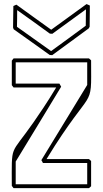

<svg xmlns="http://www.w3.org/2000/svg" viewBox="-20 -932 515 961"><path d="M47.9 -639.6H425.3Q428.2 -637.2 430.9 -634.8Q433.6 -632.3 436 -629.9Q436 -579.6 436.3 -547.9Q436.5 -516.1 434.6 -494.6Q432.6 -473.1 427.7 -458.5Q422.9 -443.8 413.1 -428.2Q403.3 -412.6 387.5 -392.1Q371.6 -371.6 347.7 -338.9Q323.7 -306.2 290.5 -257.3Q257.3 -208.5 212.9 -135.7H425.3Q428.2 -133.3 430.9 -130.9Q433.6 -128.4 436 -126V0Q433.6 2.4 430.9 4.9Q428.2 7.3 425.3 9.8H47.9Q45.4 6.8 43.5 3.9Q41.5 1 39.1 -1.5Q39.1 -41.5 38.8 -69.3Q38.6 -97.2 39.3 -117.2Q40 -137.2 42 -151.1Q43.9 -165 48.6 -176.8Q53.2 -188.5 60.8 -200.2Q68.4 -211.9 80.1 -227.5Q91.8 -243.2 108.2 -264.9Q124.5 -286.6 146.5 -317.9Q168.5 -349.1 197 -392.1Q225.6 -435.1 261.2 -494.1H47.9Q45.4 -497.1 43.5 -500Q41.5 -502.9 39.1 -505.4V-628.4ZM58.6 -620.1V-513.7H277.3Q279.8 -509.8 281.7 -505.9Q283.7 -502 286.1 -498Q229 -403.8 172.4 -310.5Q115.7 -217.3 58.6 -123.5V-9.8H416.5V-116.2H194.8Q192.9 -120.1 191.2 -123.5Q189.5 -127 187 -130.4Q244.6 -225.1 301.8 -318.6Q358.9 -412.1 416.5 -506.8V-620.1ZM45.4 -794.4Q45.9 -821.8 46.1 -848.4Q46.4 -875 46.9 -901.9Q50.8 -903.8 54.4 -905.3Q58.1 -906.7 62 -908.7Q106 -877 149.2 -845.7Q192.4 -814.5 236.3 -783.2Q280.8 -815.4 324.7 -847.4Q368.7 -879.4 413.1 -911.6Q417.5 -909.7 421.6 -908Q425.8 -906.2 429.7 -904.3Q429.2 -877.9 429.2 -851.3Q429.2 -824.7 428.7 -798.3Q427.7 -795.9 426.5 -794.2Q425.3 -792.5 424.3 -790Q378.4 -756.3 332.8 -722.9Q287.1 -689.5 241.2 -655.8Q238.3 -656.2 235.4 -656.5Q232.4 -656.7 229 -656.7Q183.6 -689 138.9 -721.2Q94.2 -753.4 48.3 -785.6ZM65.9 -881.3Q65.9 -860.4 65.7 -839.6Q65.4 -818.8 64.9 -797.9Q107.9 -767.1 150.4 -737.1Q192.9 -707 235.8 -676.3Q279.3 -708 322.5 -739.5Q365.7 -771 409.2 -803.2Q409.7 -823.7 409.7 -844.2Q409.7 -864.7 410.2 -885.3Q367.7 -854.5 325.9 -824Q284.2 -793.5 241.7 -762.7Q238.8 -763.2 235.8 -763.4Q232.9 -763.7 229.5 -763.7Q188.5 -793.5 147.9 -822.8Q107.4 -852.1 65.9 -881.3Z"/></svg>

Font: Preussische VI 9 Linie
Style: Regular
Weight: 400
Designer: Peter Wiegel
Foundry: Peter Wiegel
Version: Version 1.000 2009 initial release